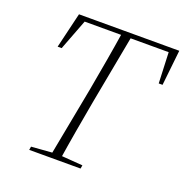

<svg xmlns="http://www.w3.org/2000/svg" viewBox="-122 -785 863 896"><g transform="rotate(20 309.0 -337.0)"><path d="M78 -498 120 -674H618L599 -498H580L573 -668L594 -651H136L163 -668L98 -498ZM118 0 121 -17 239 -26H257L376 -17L373 0ZM219 0 288 -363Q302 -440 315.5 -518Q329 -596 341 -674H389L321 -311Q307 -234 293.5 -156Q280 -78 268 0Z"/></g></svg>

Font: Source Serif 4 48pt Light
Style: Italic
Weight: 300
Italic angle: -12°
Designer: Frank Grießhammer
Foundry: Adobe Systems Incorporated
Version: Version 4.004;hotconv 1.0.116;makeotfexe 2.5.65601